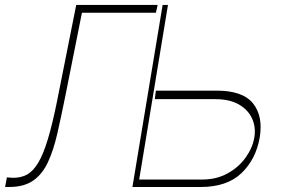

<svg xmlns="http://www.w3.org/2000/svg" viewBox="-73 -747 1129 767"><path d="M549.7 -384.9H791.2Q896.3 -385.3 937.5 -334.3Q978.7 -283.4 964.5 -197.4Q949.2 -110.4 891.5 -55.2Q833.8 0 728.7 0H456L576.7 -727.3H598L483 -29.8H734.4Q792.3 -29.8 836.8 -54.7Q881.4 -79.5 908.9 -118.4Q936.4 -157.3 943.2 -198.9Q949.6 -239.3 933.9 -273.8Q918.3 -308.2 881.6 -329.5Q844.8 -350.9 786.9 -350.9H545.5ZM-52.6 0 -45.5 -38.4 -25.6 -36.9Q7.5 -35.5 32.8 -48.5Q58.2 -61.4 79 -95.7Q99.8 -130 118.4 -191.8Q137.1 -253.6 156.2 -349.4L231.5 -727.3H556.8L549.7 -696H254.3L188.9 -367.9Q171.9 -283.4 156.4 -215.4Q141 -147.4 118.6 -99.3Q96.2 -51.1 59.5 -25.6Q22.7 0 -36.9 0Z"/></svg>

Font: Inter UI Thin
Style: Italic
Weight: 100
Italic angle: -9.39999°
Designer: Rasmus Andersson
Foundry: rsms
Version: 3.2;8d6f07862